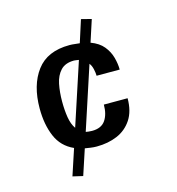

<svg xmlns="http://www.w3.org/2000/svg" viewBox="-101 -612 772 839"><g transform="rotate(-15 285.0 -192.5)"><path d="M172.9 139.6 127 128.9 166 10.7Q111.3 -13.7 88.4 -67.9Q65.4 -122.1 65.4 -194.3Q65.4 -299.8 113.8 -364.3Q162.1 -428.7 262.7 -428.7Q274.4 -428.7 285.6 -427.2Q296.9 -425.8 308.6 -424.8L340.8 -525.4L386.7 -513.7L354.5 -415Q391.6 -401.4 411.6 -377Q431.6 -352.5 439.5 -323.2Q447.3 -293.9 447.3 -268.6H342.8Q342.8 -281.2 338.9 -298.8Q335 -316.4 326.2 -327.1L233.4 -43.9Q238.3 -43 246.1 -42Q253.9 -41 261.7 -41Q303.7 -41 322.3 -67.9Q340.8 -94.7 340.8 -138.7H448.2Q448.2 -80.1 423.3 -42.5Q398.4 -4.9 356.9 12.7Q315.4 30.3 263.7 30.3Q250 30.3 236.3 28.3Q222.7 26.4 210.9 24.4ZM193.4 -73.2 286.1 -355.5Q279.3 -356.4 273.9 -357.4Q268.6 -358.4 264.6 -358.4Q224.6 -358.4 203.6 -335.9Q182.6 -313.5 175.3 -277.3Q168 -241.2 168 -198.2Q168 -159.2 173.3 -126.5Q178.7 -93.8 193.4 -73.2Z"/></g></svg>

Font: Padauk
Style: Bold
Weight: 700
Designer: Debbi Hosken, Becca Hirsbrunner Spalinger
Foundry: SIL International
Version: Version 5.003